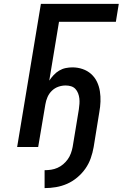

<svg xmlns="http://www.w3.org/2000/svg" viewBox="-20 -755 640 986"><path d="M209 211V119Q226 119 242.5 116.5Q259 114 275 107Q291 100 304.5 88.5Q318 77 328 63Q338 49 344 32.5Q350 16 353 0Q361 -48 369 -96.5Q377 -145 385 -194Q387 -208 388 -222Q389 -236 387.5 -249.5Q386 -263 381 -276Q376 -289 367 -298.5Q358 -308 345 -312Q332 -316 317 -316Q298 -316 279.5 -309.5Q261 -303 246.5 -289Q232 -275 224 -256.5Q216 -238 213 -219L176 0H68L190 -735H590L575 -643H283L233 -341Q243 -356 255.5 -369.5Q268 -383 284 -392.5Q300 -402 317.5 -405.5Q335 -409 352 -409Q379 -409 404 -400.5Q429 -392 448 -375Q467 -358 478 -335Q489 -312 493 -286Q497 -260 496 -233Q495 -206 490 -179L461 0Q456 29 446 57.5Q436 86 418.5 111Q401 136 376.5 156.5Q352 177 324.5 189Q297 201 267.5 206Q238 211 209 211Z"/></svg>

Font: Iosevka Curly SmBdEx
Style: Italic
Weight: 600
Width: 7
Italic angle: -9°
Monospace: yes
Designer: Belleve Invis
Foundry: Belleve Invis
Version: Version 11.1.0; ttfautohint (v1.8.3)